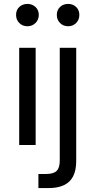

<svg xmlns="http://www.w3.org/2000/svg" viewBox="-20 -740 486 980"><path d="M78 0V-496H162V0ZM120 -606Q95 -606 78.5 -622.5Q62 -639 62 -664Q62 -689 78.5 -704.5Q95 -720 120 -720Q144 -720 161 -704.5Q178 -689 178 -664Q178 -639 161 -622.5Q144 -606 120 -606ZM176 220V148H215Q253 148 269 132.5Q285 117 285 80V-496H369V82Q369 130 353 160.5Q337 191 305.5 205.5Q274 220 228 220ZM328 -606Q303 -606 286.5 -622.5Q270 -639 270 -664Q270 -689 286.5 -704.5Q303 -720 328 -720Q352 -720 368.5 -704.5Q385 -689 385 -664Q385 -639 368.5 -622.5Q352 -606 328 -606Z"/></svg>

Font: DM Sans 24pt
Style: Regular
Weight: 400
Designer: Colophon Foundry, Jonny Pinhorn
Foundry: Colophon Foundry
Version: Version 4.004;gftools[0.9.30]